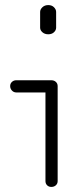

<svg xmlns="http://www.w3.org/2000/svg" viewBox="-20 -722 322 756"><path d="M182 14Q172 14 165.5 7.5Q159 1 159 -9V-358H44Q34 -358 27 -365.5Q20 -373 20 -383Q20 -393 27 -399.5Q34 -406 44 -406H182Q193 -406 200 -399.5Q207 -393 207 -383V-9Q207 1 200 7.5Q193 14 182 14ZM170 -587Q156 -587 147 -595Q138 -603 138 -613V-675Q138 -685 147 -693.5Q156 -702 170 -702Q184 -702 192.5 -693.5Q201 -685 201 -675V-613Q201 -603 192.5 -595Q184 -587 170 -587Z"/></svg>

Font: Kurewa Gothic CJK TC Regular
Style: Regular
Weight: 400
Designer: Max Yao
Foundry: Max-Everyday
Version: Version 1.071; ttfautohint (v1.8.3)